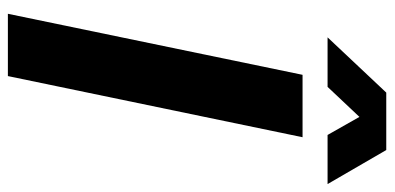

<svg xmlns="http://www.w3.org/2000/svg" viewBox="-270 -706 976 475"><g transform="rotate(90 217.5 -468.0)"><path d="M13.6 0 164.6 -729H319L167.7 0ZM71.9 -790.9 208.6 -936.1H350.7L434.9 -790.9H313.4L268.7 -869.7L194.4 -790.9Z"/></g></svg>

Font: Mona Sans ExtraLight
Style: Italic
Weight: 200
Italic angle: -11.6951°
Designer: Deni Anggara
Foundry: GitHub
Version: Version 2.000